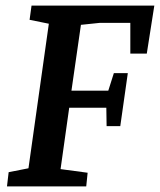

<svg xmlns="http://www.w3.org/2000/svg" viewBox="-20 -668 573 688"><path d="M5 0 11 -51 82 -65 155 -583 86 -597 93 -648H533L506 -476H447V-586H337L270 -579L236 -343H368L388 -406H438L411 -216H362L361 -282H228L197 -62L294 -49L289 0Z"/></svg>

Font: Faustina Light SemiBold
Style: Italic
Weight: 600
Italic angle: -8°
Version: Version 1.200